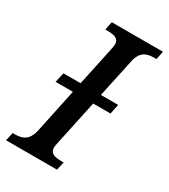

<svg xmlns="http://www.w3.org/2000/svg" viewBox="-197 -799 777 884"><g transform="rotate(30 192.0 -357.0)"><path d="M-19 0H252L262 -44H251C215 -44 189 -50 189 -81C189 -89 192 -104 195 -117L244 -347H336L347 -399H255L298 -600C310 -661 344 -670 383 -670H394L403 -714H131L122 -670H133C169 -670 195 -664 195 -633C195 -626 193 -615 190 -601L147 -399H56L44 -347H136L87 -114C74 -53 39 -44 2 -44H-9Z"/></g></svg>

Font: Noto Serif Condensed Medium
Style: Italic
Weight: 500
Width: 3
Italic angle: -12°
Designer: Monotype Design Team
Foundry: Monotype Imaging Inc.
Version: Version 2.013